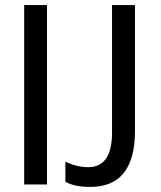

<svg xmlns="http://www.w3.org/2000/svg" viewBox="-20 -734 640 764"><path d="M76.2 0V-713.9H167V0ZM240.2 -11.2V-90.8Q285.6 -68.8 331.1 -68.8Q425.8 -68.8 425.8 -207V-713.9H517.1V-212.9Q517.1 9.8 338.9 9.8Q273.9 9.8 240.2 -11.2Z"/></svg>

Font: Noto Mono
Style: Regular
Weight: 400
Designer: Monotype Design Team
Foundry: Monotype Imaging Inc.
Version: Version 1.00